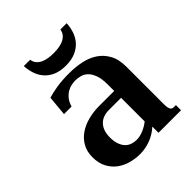

<svg xmlns="http://www.w3.org/2000/svg" viewBox="-204 -835 965 965"><g transform="rotate(-45 279.0 -352.5)"><path d="M361.3 -257.3H273.9Q253.9 -257.3 236.8 -251.2Q219.7 -245.1 207.3 -232.7Q194.8 -220.2 187.7 -201.2Q180.7 -182.1 180.7 -156.2Q180.7 -127.9 187.7 -108.2Q194.8 -88.4 206.5 -75.9Q218.3 -63.5 234.1 -57.9Q250 -52.2 267.6 -52.2Q290.5 -52.2 314.9 -62.3Q339.4 -72.3 361.3 -89.4ZM490.7 -85Q490.7 -69.8 492.2 -60.5Q493.7 -51.3 497.1 -45.9Q500.5 -40.5 505.1 -38.6Q509.8 -36.6 516.6 -36.6H530.3V0H370.1V-43.9Q339.4 -16.1 303 -2.7Q266.6 10.7 230 10.7Q195.8 10.7 163.3 1.7Q130.9 -7.3 105.2 -26.6Q79.6 -45.9 64 -75.9Q48.3 -106 48.3 -147.9Q48.3 -188 65.2 -217.8Q82 -247.6 110.4 -267.1Q138.7 -286.6 176 -296.4Q213.4 -306.2 253.9 -306.2H361.3V-352.1Q361.3 -392.1 352.3 -417.5Q343.3 -442.9 328.9 -457.3Q314.5 -471.7 296.1 -476.8Q277.8 -481.9 259.8 -481.9Q248.5 -481.9 233.2 -479Q217.8 -476.1 202.6 -467.3Q187.5 -458.5 174.6 -442.9Q161.6 -427.2 154.3 -402.3H100.6L110.4 -508.8Q125.5 -513.2 141.6 -516.8Q157.7 -520.5 176 -523.4Q194.3 -526.4 216.1 -527.8Q237.8 -529.3 264.6 -529.3Q307.6 -529.3 348.4 -521Q389.2 -512.7 420.7 -491.9Q452.1 -471.2 471.4 -436.5Q490.7 -401.9 490.7 -349.1ZM280.8 -655.3Q297.9 -655.3 315.7 -657.7Q333.5 -660.2 348.6 -666.7Q363.8 -673.3 374.5 -685.1Q385.3 -696.8 388.2 -715.8H433.1Q431.6 -687.5 422.9 -660.9Q414.1 -634.3 396 -613.5Q377.9 -592.8 349.4 -580.1Q320.8 -567.4 279.8 -567.4Q238.8 -567.4 210.7 -580.1Q182.6 -592.8 164.8 -613.5Q147 -634.3 138.4 -660.9Q129.9 -687.5 128.4 -715.8H173.3Q176.3 -696.8 187 -685.1Q197.8 -673.3 212.9 -666.7Q228 -660.2 245.8 -657.7Q263.7 -655.3 280.8 -655.3Z"/></g></svg>

Font: Arian AMU Serif
Style: Bold
Weight: 700
Designer: Ruben Hakobyan (Tarumian)
Foundry: Ruben Hakobyan (Tarumian)
Version: Version 1.002